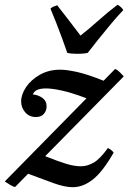

<svg xmlns="http://www.w3.org/2000/svg" viewBox="-45 -767 535 799"><path d="M-25 -12 315 -358Q254 -381 213 -390Q172 -399 146 -399Q100 -399 92 -374Q114 -372 131.5 -359.5Q149 -347 149 -324Q149 -307 138 -293.5Q127 -280 104 -280Q77 -280 60 -299.5Q43 -319 43 -345Q43 -374 63.5 -404.5Q84 -435 121 -456Q158 -477 206 -477Q232 -477 275.5 -467.5Q319 -458 386 -431L434 -480Q443 -477 454.5 -465.5Q466 -454 470 -449L143 -117Q196 -96 230 -85.5Q264 -75 292 -75Q318 -75 344.5 -90Q371 -105 404 -151Q420 -143 428 -132Q383 -53 342 -20.5Q301 12 258 12Q224 12 177.5 -5Q131 -22 72 -44L18 11Q11 11 -5 1Q-21 -9 -25 -12ZM165 -731Q171 -737 178.5 -740Q186 -743 193 -745Q218 -713 243.5 -680Q269 -647 290 -619Q326 -647 365 -682Q404 -717 444 -747Q450 -745 457.5 -738Q465 -731 468 -725Q444 -700 416 -666.5Q388 -633 362.5 -601Q337 -569 320 -547Q303 -543 277 -543Q251 -543 235 -547Q226 -573 214 -606Q202 -639 189 -672Q176 -705 165 -731Z"/></svg>

Font: Tiro Devanagari Marathi
Style: Italic
Weight: 400
Italic angle: -11°
Designer: Devanagari: John Hudson & Fiona Ross, assisted by Paul Hanslow. Latin: John Hudson with Paul Hanslow, assisted by Kaja S
Foundry: Tiro Typeworks Ltd.
Version: Version 1.52